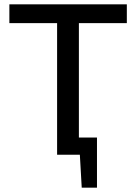

<svg xmlns="http://www.w3.org/2000/svg" viewBox="-20 -710 625 881"><path d="M425 -79V0H242V-79ZM355 151 346 -7H425V151ZM342 -690V0H242V-690ZM562 -690V-604H23V-690Z"/></svg>

Font: Exo 2 Medium
Style: Regular
Weight: 500
Designer: Natanael Gama
Foundry: Natanael Gama
Version: Version 2.010